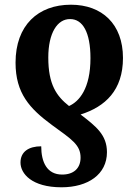

<svg xmlns="http://www.w3.org/2000/svg" viewBox="-20 -566 577 815"><path d="M281 -546C142 -546 46 -459 46 -300C46 -170 106 -105 201 -35C285 26 322 49 322 103C322 149 292 175 244 175C179 175 155 122 155 55C102 55 67 78 67 124C67 171 115 229 241 229C354 229 434 174 434 80C434 6 387 -30 322 -80C427 -113 502 -183 502 -320C502 -464 413 -546 281 -546ZM278 -485C331 -485 364 -429 364 -319C364 -190 316 -135 273 -116C220 -158 185 -207 185 -322C185 -425 223 -486 278 -485Z"/></svg>

Font: Noto Serif Condensed
Style: Bold
Weight: 700
Width: 3
Designer: Monotype Design Team
Foundry: Monotype Imaging Inc.
Version: Version 2.015